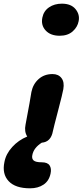

<svg xmlns="http://www.w3.org/2000/svg" viewBox="-94 -795 452 1052"><path d="M232.9 -599.1Q182.6 -599.1 156 -628.2Q129.4 -657.2 138.2 -699.2Q145.5 -734.9 174.8 -754.9Q204.1 -774.9 245.1 -774.9Q295.4 -774.9 319.8 -745.1Q344.2 -715.3 336.9 -679.2Q331.1 -647 304.2 -623Q277.3 -599.1 232.9 -599.1ZM70.8 236.8Q-9.8 236.8 -46.6 197.5Q-83.5 158.2 -69.8 92.8Q-61.5 48.3 -27.1 10.5Q7.3 -27.3 55.2 -46.9Q38.1 -74.2 45.9 -111.8Q57.1 -168.5 67.4 -227.8Q77.6 -287.1 78.1 -291Q86.9 -334.5 117.7 -361.8Q148.4 -389.2 193.8 -389.2Q226.1 -389.2 242.9 -367.2Q259.8 -345.2 252.9 -306.2Q249 -283.2 224.4 -189.2Q199.7 -95.2 195.8 -76.2Q185.1 -17.1 134.8 -13.2Q90.3 15.1 83 55.2Q79.1 74.7 90.6 84.5Q102.1 94.2 134.8 94.2Q166.5 94.2 177.7 111.3Q189 128.4 183.1 155.8Q174.8 196.3 144.5 216.6Q114.3 236.8 70.8 236.8Z"/></svg>

Font: Shantell Sans Irregular Bouncy
Style: Bold Italic
Weight: 700
Italic angle: -11.31°
Designer: Stephen Nixon, Anya Danilova, Shantell Martin
Foundry: Arrow Type
Version: Version 1.006;[9816181b4]